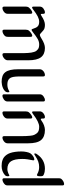

<svg xmlns="http://www.w3.org/2000/svg" viewBox="753 -1543 805 2351"><g transform="rotate(90 1155.5 -367.5)"><path d="M61 -16.1V-278.8Q61 -306.6 74.2 -320.8Q87.9 -336.4 105.5 -348.1Q123 -359.9 133.8 -359.9Q148.9 -359.9 148.9 -338.9V-58.1Q148.9 -31.7 124.8 -13.4Q100.6 4.9 78.1 4.9Q61 4.9 61 -16.1ZM384.8 -466.3Q390.6 -460.9 394.5 -458Q398.4 -455.1 401.6 -454.1Q404.8 -453.1 409.2 -453.1Q420.9 -453.1 454.1 -474.1Q518.6 -515.1 567.4 -515.1Q643.6 -515.1 680.9 -467Q718.3 -418.9 718.3 -308.1V-61Q718.3 -34.7 694.1 -14.9Q669.9 4.9 647.9 4.9Q630.9 4.9 630.9 -16.1V-209Q630.9 -241.2 630.4 -261.7Q629.9 -282.2 628.4 -307.6Q627 -333 624 -348.6Q621.1 -364.3 616 -381.8Q610.8 -399.4 603 -409.4Q595.2 -419.4 584.2 -428.5Q573.2 -437.5 558.3 -441.2Q543.5 -444.8 524.4 -444.8Q490.2 -444.8 457.5 -426.5Q424.8 -408.2 367.2 -362.8Q352.1 -351.6 345.2 -351.6Q339.4 -351.6 335 -361.3Q333 -365.7 331.1 -373Q320.3 -410.2 301.8 -427.5Q283.2 -444.8 246.1 -444.8Q217.3 -444.8 182.4 -427.7Q147.5 -410.6 95.2 -370.1Q79.1 -357.9 71.3 -357.9Q61 -357.9 61 -373.5V-453.6Q61 -479.5 85.4 -497.3Q109.9 -515.1 132.3 -515.1Q149.4 -515.1 149.4 -494.1V-481.9Q149.4 -464.8 156.7 -464.8Q161.6 -464.8 176.3 -474.1Q238.3 -515.1 284.2 -515.1Q311.5 -515.1 330.3 -508.3Q349.1 -501.5 384.8 -466.3ZM343.3 -16.1V-278.8Q343.3 -306.2 356.4 -320.8Q369.6 -335.9 387.7 -347.9Q405.8 -359.9 416 -359.9Q431.2 -359.9 431.2 -338.9V-61Q431.2 -39.1 422.4 -27.8Q410.2 -13.2 392.6 -4.2Q375 4.9 360.4 4.9Q343.3 4.9 343.3 -16.1Z M982.9 15.1Q941.9 15.1 912.4 4.6Q882.8 -5.9 864.3 -30Q845.7 -54.2 836.9 -92.8Q828.1 -131.3 828.1 -188V-453.1Q828.1 -466.3 835.2 -477.8Q842.3 -489.3 852.8 -497.6Q863.3 -505.9 875.7 -510.5Q888.2 -515.1 898.9 -515.1Q916 -515.1 916 -494.1V-196.8L918 -159.2Q919.9 -131.3 925.8 -111.6Q931.6 -91.8 943.4 -79.3Q955.1 -66.9 972.9 -61Q990.7 -55.2 1016.1 -55.2Q1056.6 -55.2 1089.8 -74.2Q1099.1 -79.6 1102.1 -79.6Q1106.4 -79.6 1108.2 -76.2Q1109.9 -72.8 1109.9 -61.5Q1109.9 -41 1095.7 -26.6Q1081.5 -12.2 1061.5 -2.9Q1041.5 6.3 1019.8 10.7Q998 15.1 982.9 15.1ZM1222.7 -494.1V-56.6Q1222.7 -30.3 1198.5 -12.7Q1174.3 4.9 1151.9 4.9Q1134.8 4.9 1134.8 -16.1V-453.6Q1134.8 -479 1159.2 -497.1Q1183.6 -515.1 1205.6 -515.1Q1222.7 -515.1 1222.7 -494.1Z M1343.8 -16.1V-278.8Q1343.8 -306.2 1356.9 -320.8Q1370.1 -335.9 1388.2 -347.9Q1406.2 -359.9 1416.5 -359.9Q1431.6 -359.9 1431.6 -338.9V-58.1Q1431.6 -31.2 1407.5 -13.2Q1383.3 4.9 1360.8 4.9Q1343.8 4.9 1343.8 -16.1ZM1458.5 -473.6Q1486.3 -494.1 1516.6 -504.6Q1546.9 -515.1 1570.8 -515.1Q1655.8 -515.1 1695.3 -467.5Q1734.9 -419.9 1734.9 -308.1V-58.1Q1734.9 -31.7 1710.9 -13.4Q1687 4.9 1664.1 4.9Q1647 4.9 1647 -16.1V-209Q1647 -254.9 1646.2 -278.3Q1645.5 -301.8 1642.3 -334.5Q1639.2 -367.2 1631.8 -383.1Q1624.5 -398.9 1612.1 -415.5Q1599.6 -432.1 1579.6 -438.5Q1559.6 -444.8 1531.7 -444.8Q1475.6 -444.8 1377.9 -370.1Q1362.3 -357.9 1353.5 -357.9Q1343.8 -357.9 1343.8 -374.5V-452.1Q1343.8 -478.5 1367.9 -496.8Q1392.1 -515.1 1414.6 -515.1Q1431.6 -515.1 1431.6 -494.1V-481.9Q1431.6 -464.4 1439.5 -464.4Q1446.3 -464.4 1458.5 -473.6Z M2162.6 -16.1V-687Q2162.6 -706.1 2171.4 -716.8Q2184.1 -731.4 2201.4 -740.7Q2218.8 -750 2233.4 -750Q2250.5 -750 2250.5 -729V-58.1Q2250.5 -39.6 2241.7 -27.8Q2229 -13.2 2211.7 -4.2Q2194.3 4.9 2179.7 4.9Q2162.6 4.9 2162.6 -16.1ZM2121.1 -76.2Q2127.9 -79.6 2129.9 -79.6Q2138.2 -79.6 2138.2 -62Q2138.2 -38.1 2125 -25.9Q2077.6 15.1 2013.7 15.1Q1992.7 15.1 1974.9 12.7Q1957 10.3 1938.2 3.4Q1919.4 -3.4 1904.8 -14.6Q1890.1 -25.9 1876.5 -44.7Q1862.8 -63.5 1854 -88.4Q1845.2 -113.3 1839.8 -148.7Q1834.5 -184.1 1834.5 -228Q1834.5 -258.8 1841.1 -290Q1847.7 -321.3 1857.4 -336.4Q1870.1 -355.5 1892.8 -370.4Q1915.5 -385.3 1931.6 -385.3Q1943.4 -385.3 1943.4 -370.6Q1943.4 -367.2 1939.2 -349.1Q1935.1 -331.1 1930.7 -300.5Q1926.3 -270 1926.3 -236.8Q1926.3 -144 1955.1 -99.6Q1983.9 -55.2 2050.8 -55.2Q2082 -55.2 2121.1 -76.2ZM2109.9 -421.9Q2071.8 -444.3 2025.4 -444.3Q1989.3 -444.3 1958 -433.1Q1926.8 -421.9 1890.6 -397.9Q1870.6 -384.8 1866.7 -384.8Q1858.4 -384.8 1858.4 -394Q1858.4 -406.2 1872.6 -423.8Q1937 -515.1 2047.4 -515.1Q2085.4 -515.1 2117.7 -501Q2129.9 -495.6 2134 -488.3Q2138.2 -481 2138.2 -457.5Q2138.2 -417 2123.5 -417Q2118.7 -417 2109.9 -421.9Z"/></g></svg>

Font: SirinStencil
Style: Regular
Weight: 400
Designer: Olga Karpushina (okarpush@gmail.com)
Foundry: Cyreal (www.cyreal.org)
Version: Version 1.002